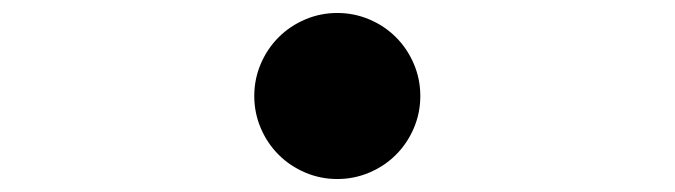

<svg xmlns="http://www.w3.org/2000/svg" viewBox="-20 -528 1040 296"><path d="M372 -380Q372 -406 382 -429.5Q392 -453 409.5 -470.5Q427 -488 450.5 -498Q474 -508 500 -508Q526 -508 549.5 -498Q573 -488 590.5 -470.5Q608 -453 618 -429.5Q628 -406 628 -380Q628 -354 618 -330.5Q608 -307 590.5 -289.5Q573 -272 549.5 -262Q526 -252 500 -252Q474 -252 450.5 -262Q427 -272 409.5 -289.5Q392 -307 382 -330.5Q372 -354 372 -380Z"/></svg>

Font: SpoqaHanSansJP-Bold
Style: Regular
Weight: 700
Designer: [Source Han Sans]
Ryoko NISHIZUKA  (kana & ideographs); Paul D. Hunt (Latin, Greek & Cyrillic); Wenlong ZHANG  (bopomofo
Foundry: Spoqa (http://bi.spoqa.com)
Version: Version 1.002.20150607